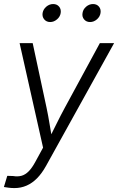

<svg xmlns="http://www.w3.org/2000/svg" viewBox="-32 -748 599 974"><path d="M-12.2 200.7 4.9 144 34.7 145Q58.1 148.9 77.4 143.6Q96.7 138.2 113.8 120.8Q130.9 103.5 147.9 71.8L186.5 1L67.4 -529.3H133.8L204.1 -201.7Q212.9 -160.2 219.5 -118.9Q226.1 -77.6 233.4 -37.1H213.4Q233.9 -77.6 254.2 -118.9Q274.4 -160.2 296.9 -201.7L474.6 -529.3H546.9L201.2 94.2Q180.2 131.8 155.8 156.5Q131.3 181.2 102.8 193.6Q74.2 206.1 41.5 206.1Q25.9 206.1 12.5 204.3Q-1 202.6 -12.2 200.7ZM424.8 -636.2Q405.8 -636.2 394.5 -649.7Q383.3 -663.1 386.7 -682.1Q389.6 -701.2 405.3 -714.4Q420.9 -727.5 439.9 -727.5Q459 -727.5 470 -714.4Q481 -701.2 478 -682.1Q475.1 -663.1 459.5 -649.7Q443.8 -636.2 424.8 -636.2ZM222.7 -636.2Q203.6 -636.2 192.4 -649.7Q181.2 -663.1 184.1 -682.1Q187.5 -701.2 203.1 -714.4Q218.8 -727.5 237.8 -727.5Q256.8 -727.5 267.8 -714.4Q278.8 -701.2 275.9 -682.1Q272.9 -663.1 257.1 -649.7Q241.2 -636.2 222.7 -636.2Z"/></svg>

Font: Inter 24pt Light
Style: Italic
Weight: 300
Italic angle: -9.3988°
Designer: Rasmus Andersson
Foundry: rsms
Version: Version 4.001;git-66647c0bb